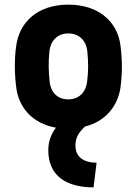

<svg xmlns="http://www.w3.org/2000/svg" viewBox="-20 -542 589 827"><path d="M274 -114C225 -114 198 -148 194 -189C189 -236 188 -273 193 -322C197 -363 225 -398 274 -398C324 -398 352 -363 356 -322C361 -272 361 -236 355 -188C350 -149 324 -114 274 -114ZM383 265 396 159C339 158 305 134 305 85C305 53 317 30 346 3C434 -19 487 -84 499 -165C503 -197 505 -226 505 -254C505 -283 503 -313 499 -346C486 -448 406 -522 274 -522C141 -522 64 -446 50 -346C45 -313 44 -283 44 -254C44 -226 46 -197 50 -165C61 -78 120 -10 221 8C200 35 188 68 188 105C188 218 269 265 383 265Z"/></svg>

Font: Finlandica
Style: Bold
Weight: 700
Designer: Niklas Ekholm, Juho Hiilivirta, Jaakko Suomalainen
Foundry: Helsinki Type Studio
Version: Version 2.000;Glyphs 3.2 (3202)